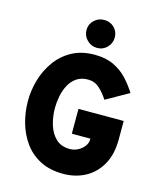

<svg xmlns="http://www.w3.org/2000/svg" viewBox="-134 -1020 945 1128"><g transform="rotate(15 338.5 -456.0)"><path d="M358 12Q277 12 218.2 -18.2Q159.5 -48.5 122 -100.2Q84.5 -152 66.2 -216.8Q48 -281.5 48 -350Q48 -413.5 66.5 -477.2Q85 -541 123 -594.2Q161 -647.5 219.5 -679.8Q278 -712 358 -712Q426.5 -712 475 -688.5Q523.5 -665 557.8 -627.8Q592 -590.5 618 -549L480 -471Q457.5 -507 427.8 -534Q398 -561 358 -561Q316 -561 287.8 -541.2Q259.5 -521.5 243 -490Q226.5 -458.5 219.2 -421.5Q212 -384.5 212 -350Q212 -297 226.5 -248.8Q241 -200.5 273 -169.8Q305 -139 358 -139Q384.5 -139 407.8 -151.2Q431 -163.5 445.5 -183.2Q460 -203 460 -226V-229H347V-380H622V-268Q622 -177.5 587 -115Q552 -52.5 492.2 -20.2Q432.5 12 358 12ZM358.5 -754Q323.5 -754 298 -779.5Q272.5 -805 272.5 -840Q272.5 -875.5 298 -899.8Q323.5 -924 358.5 -924Q395.5 -924 420 -899.8Q444.5 -875.5 444.5 -840Q444.5 -805 420 -779.5Q395.5 -754 358.5 -754Z"/></g></svg>

Font: Overpass Black
Style: Regular
Weight: 900
Designer: Delve Withrington, Dave Bailey, Thomas Jockin
Foundry: Delve Fonts LLC
Version: Version 4.000; ttfautohint (v1.8.3)